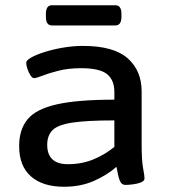

<svg xmlns="http://www.w3.org/2000/svg" viewBox="-20 -705 645 732"><path d="M224 7Q143 7 98 -32.5Q53 -72 53 -148Q53 -211 85 -250Q117 -289 196 -307Q275 -325 416 -325V-354Q416 -400 388 -422.5Q360 -445 289 -445Q241 -445 203.5 -435.5Q166 -426 142 -416.5Q118 -407 110 -407Q103 -407 96 -418Q89 -429 84.5 -442.5Q80 -456 80 -466Q80 -475 99.5 -486Q119 -497 151 -507Q183 -517 221 -523.5Q259 -530 296 -530Q413 -530 466.5 -483Q520 -436 520 -356V-158Q520 -93 525.5 -64Q531 -35 531 -25Q531 -15 517 -9.5Q503 -4 485.5 -2Q468 0 459 0Q443 0 436.5 -17Q430 -34 424 -69Q389 -38 338.5 -15.5Q288 7 224 7ZM239 -79Q292 -79 336.5 -97.5Q381 -116 416 -145V-246Q311 -246 255.5 -237.5Q200 -229 180 -208.5Q160 -188 160 -153Q160 -79 239 -79ZM178 -608Q155 -608 155 -641V-652Q155 -685 178 -685H420Q443 -685 443 -652V-641Q443 -608 420 -608Z"/></svg>

Font: Asap Semi Expanded Medium
Style: Regular
Weight: 500
Width: 6
Designer: Pablo Cosgaya
Foundry: Omnibus-Type
Version: Version 3.001; ttfautohint (v1.8.4.7-5d5b)